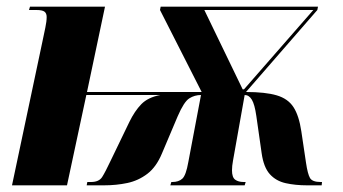

<svg xmlns="http://www.w3.org/2000/svg" viewBox="-20 -556 1030 576"><path d="M107 -430Q112 -454 116 -473Q120 -492 120 -505Q120 -516 113.5 -521Q107 -526 89 -526H67L70 -536H295L241 -280H585L460 -526L462 -536H934L932 -526L718 -280Q776 -280 810 -270Q844 -260 860.5 -234.5Q877 -209 884 -162L898 -68Q903 -34 910 -22Q917 -10 942 -10H946L945 0H901Q866 0 837 -6.5Q808 -13 789.5 -33.5Q771 -54 765 -96L749 -208Q744 -243 735.5 -257Q727 -271 714 -271L679 -74Q676 -58 676 -45Q676 -24 685.5 -17Q695 -10 711 -10H717L714 0H491L494 -10H497Q516 -10 527 -20Q538 -30 545 -70L583 -271Q564 -271 548 -261Q532 -251 513 -207L466 -96Q449 -55 422 -34.5Q395 -14 362 -7Q329 0 292 0H240L242 -10H253Q277 -10 286.5 -25Q296 -40 312 -74L368 -190Q384 -223 404 -243.5Q424 -264 461 -271H239L181 0H16ZM708 -288H712L920 -526H593Z"/></svg>

Font: Noto Serif Display ExtraCondensed Black
Style: Italic
Weight: 900
Width: 2
Italic angle: -12°
Designer: Monotype Design Team
Foundry: Monotype Imaging Inc.
Version: Version 2.009